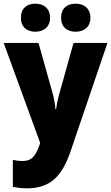

<svg xmlns="http://www.w3.org/2000/svg" viewBox="-20 -787 606 1047"><path d="M94 -690C94 -639 127 -614 173 -614C218 -614 253 -640 253 -690C253 -741 218 -767 173 -767C127 -767 94 -742 94 -690ZM313 -690C313 -640 346 -614 393 -614C438 -614 473 -640 473 -690C473 -741 438 -767 393 -767C346 -767 313 -742 313 -690ZM0 -553 199 -8 197 -1C176 59 157 91 102 91C83 91 64 88 50 85V232C70 236 94 240 125 240C254 240 318 176 366 35L566 -553H381L300 -263C294 -240 289 -217 286 -192H282C281 -214 276 -243 271 -264L190 -553Z"/></svg>

Font: Noto Sans Georgian SemiCondensed Black
Style: Regular
Weight: 900
Width: 4
Designer: Monotype Design Team, Akaki Razmadze
Foundry: Google LLC
Version: Version 2.005